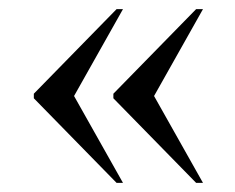

<svg xmlns="http://www.w3.org/2000/svg" viewBox="-20 -480 513 420"><path d="M409 -80 228 -265V-275L409 -460H424L317 -270L424 -80ZM235 -80 54 -265V-275L235 -460H249L142 -270L249 -80Z"/></svg>

Font: Noto Serif Display SemiCondensed
Style: Regular
Weight: 400
Width: 4
Designer: Monotype Design Team
Foundry: Monotype Imaging Inc.
Version: Version 2.009